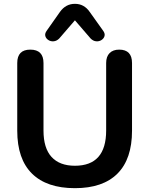

<svg xmlns="http://www.w3.org/2000/svg" viewBox="-20 -972 779 1002"><path d="M371 10Q224 10 147 -66Q70 -142 70 -290V-643Q70 -713 138 -713Q207 -713 207 -643V-291Q207 -199 249 -153Q291 -107 371 -107Q534 -107 534 -291V-643Q534 -677 552 -695Q570 -713 602 -713Q669 -713 669 -643V-290Q669 -142 593 -66Q517 10 371 10ZM289 -771Q276 -758 260.5 -756.5Q245 -755 232.5 -763Q220 -771 216.5 -784Q213 -797 224 -812L293 -910Q323 -952 371 -952Q419 -952 448 -910L518 -812Q529 -797 525.5 -784Q522 -771 509.5 -763Q497 -755 481.5 -756.5Q466 -758 453 -771L371 -866Z"/></svg>

Font: Chiron GoRound TC SB
Style: Regular
Weight: 500
Designer: Ryoko NISHIZUKA 西塚涼子 (kana, bopomofo & ideographs); Paul D. Hunt (Latin, Greek & Cyrillic); Sandoll Communications 산돌커뮤니
Foundry: Adobe
Version: Version 1.000;hotconv 1.1.1;makeotfexe 2.6.0